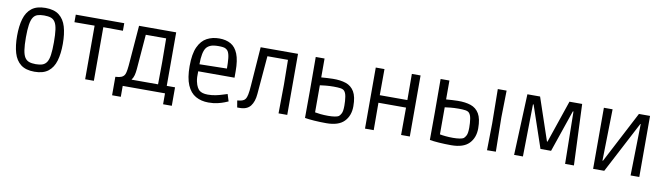

<svg xmlns="http://www.w3.org/2000/svg" viewBox="-37 -1147 6214 1802"><g transform="rotate(10 3069.5 -246.0)"><path d="M288 13Q205 13 157.5 -24Q110 -61 90 -129Q70 -197 70 -291Q70 -385 90 -453Q110 -521 157.5 -558Q205 -595 288 -595Q371 -595 418.5 -558Q466 -521 486 -453Q506 -385 506 -291Q506 -197 486 -129Q466 -61 418.5 -24Q371 13 288 13ZM288 -59Q326 -59 351.5 -68Q377 -77 392.5 -101Q408 -125 414.5 -171Q421 -217 421 -291Q421 -365 414.5 -411Q408 -457 392.5 -481.5Q377 -506 351.5 -514.5Q326 -523 288 -523Q250 -523 224.5 -514.5Q199 -506 183.5 -481.5Q168 -457 161 -411Q154 -365 154 -291Q154 -217 161 -171Q168 -125 183.5 -101Q199 -77 224.5 -68Q250 -59 288 -59Z M770 0V-511L578 -510V-582H1040V-510L853 -511V0Z M1045 104V-72Q1056 -72 1079.5 -76Q1103 -80 1119 -93Q1129 -101 1135 -115Q1141 -129 1145.5 -159Q1150 -189 1154 -245L1181 -582H1535V-72H1614V104H1531V0H1128V104ZM1231 -178Q1228 -144 1221.5 -119Q1215 -94 1199 -72H1452L1454 -281L1452 -510H1258Z M1946 14Q1877 14 1824.5 -15.5Q1772 -45 1743 -112.5Q1714 -180 1714 -292Q1714 -409 1744.5 -475Q1775 -541 1827 -568.5Q1879 -596 1944 -596Q2009 -596 2054.5 -570Q2100 -544 2124 -483.5Q2148 -423 2148 -321V-258H1802Q1799 -197 1807 -161.5Q1815 -126 1826 -107.5Q1837 -89 1845 -82Q1872 -58 1928 -58Q1967 -58 2003 -65.5Q2039 -73 2067.5 -82.5Q2096 -92 2111 -96L2132 -29Q2123 -25 2097 -14.5Q2071 -4 2032.5 5Q1994 14 1946 14ZM1834 -484Q1802 -441 1802 -325L2063 -330Q2063 -388 2058.5 -429.5Q2054 -471 2040 -494Q2033 -505 2016 -514.5Q1999 -524 1950 -524Q1899 -524 1873.5 -513Q1848 -502 1834 -484Z M2221 13 2210 -52Q2224 -53 2241.5 -56.5Q2259 -60 2272 -68Q2281 -74 2288.5 -85Q2296 -96 2302.5 -125.5Q2309 -155 2313 -216L2340 -582H2696V0H2613L2616 -275L2613 -510H2417L2386 -145Q2380 -71 2347.5 -29Q2315 13 2244 13Z M3070 13Q3009 13 2953 9Q2897 5 2865 -1L2866 -260L2865 -582H2949V-402Q2977 -404 3007.5 -406Q3038 -408 3060 -408Q3132 -409 3184 -391.5Q3236 -374 3264.5 -326Q3293 -278 3293 -187Q3293 -97 3239.5 -42Q3186 13 3070 13ZM3075 -58Q3111 -58 3138 -62.5Q3165 -67 3175 -74Q3186 -82 3197.5 -103.5Q3209 -125 3209 -179Q3209 -224 3203 -262.5Q3197 -301 3180 -318Q3168 -330 3143.5 -333.5Q3119 -337 3080 -337Q3039 -337 3004 -333.5Q2969 -330 2949 -327V-69Q2967 -65 3001.5 -61.5Q3036 -58 3075 -58Z M3437 0V-582H3520L3519 -333H3782L3781 -582H3864V0H3781L3782 -261H3519L3520 0Z M4600 1 4604 -256 4600 -582H4684L4679 -326L4684 0ZM4260 13Q4199 13 4143 9Q4087 5 4055 -1L4056 -260L4055 -582H4139V-402Q4167 -404 4197.5 -406Q4228 -408 4250 -408Q4322 -409 4374 -391.5Q4426 -374 4454.5 -326Q4483 -278 4483 -187Q4483 -97 4429.5 -42Q4376 13 4260 13ZM4265 -58Q4301 -58 4328 -62.5Q4355 -67 4365 -74Q4376 -82 4387.5 -103.5Q4399 -125 4399 -179Q4399 -224 4393 -262.5Q4387 -301 4370 -318Q4358 -330 4333.5 -333.5Q4309 -337 4270 -337Q4229 -337 4194 -333.5Q4159 -330 4139 -327V-69Q4157 -65 4191.5 -61.5Q4226 -58 4265 -58Z M4858 0 4882 -582H5003L5140 -177H5145L5283 -582H5404L5428 0H5344L5336 -498H5330L5193 -98H5092L4956 -498H4950L4942 0Z M5611 0V-582H5694L5684 -91H5689L5945 -582H6051V0H5968L5978 -491H5974L5717 0Z"/></g></svg>

Font: Ruda
Style: Regular
Weight: 400
Designer: Mariela Monsalve and Angelina Sanchez
Foundry: Mariela Monsalve and Angelina Sanchez
Version: Version 2.000